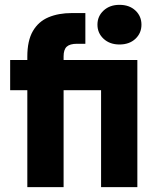

<svg xmlns="http://www.w3.org/2000/svg" viewBox="-20 -774 659 794"><path d="M93 0V-401H22V-526H93V-540Q93 -606 116 -645.5Q139 -685 180.5 -702.5Q222 -720 277 -720H333V-593H299Q269 -593 256 -581Q243 -569 243 -541V-526H548V0H398V-401H243V0ZM474 -590Q434 -590 408.5 -613.5Q383 -637 383 -672Q383 -707 408.5 -730.5Q434 -754 474 -754Q515 -754 540 -730.5Q565 -707 565 -672Q565 -637 540 -613.5Q515 -590 474 -590Z"/></svg>

Font: DM Sans 9pt Black
Style: Regular
Weight: 900
Version: Version 4.004;gftools[0.9.30]